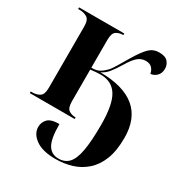

<svg xmlns="http://www.w3.org/2000/svg" viewBox="-181 -671 981 1041"><g transform="rotate(30 309.0 -151.0)"><path d="M316 240Q234 240 191 209Q148 178 148 135Q148 107 167.5 86Q187 65 240 65Q240 157 262 193.5Q284 230 328 230Q368 230 392 204.5Q416 179 427 119Q438 59 438 -44Q438 -170 404.5 -224.5Q371 -279 300 -279Q272 -279 237 -274V-76Q237 -34 255 -22Q273 -10 296 -10H298V0H17V-10H26Q53 -10 72.5 -22Q92 -34 92 -76V-460Q92 -502 72 -514Q52 -526 25 -526H16V-536H299V-526H297Q273 -526 255 -514Q237 -502 237 -460V-286Q266 -286 283 -294Q300 -302 322 -324Q336 -338 351.5 -364.5Q367 -391 391 -431Q428 -493 453.5 -517.5Q479 -542 515 -542Q554 -542 570 -523.5Q586 -505 586 -481Q586 -451 569 -435Q552 -419 531 -417Q527 -439 513.5 -452.5Q500 -466 475 -466Q448 -466 426.5 -448Q405 -430 380 -388Q357 -350 337.5 -325.5Q318 -301 292 -289Q583 -287 583 -46Q583 35 561.5 89.5Q540 144 502 177.5Q464 211 416 225.5Q368 240 316 240Z"/></g></svg>

Font: Noto Serif Display SemiCondensed
Style: Bold
Weight: 700
Width: 4
Designer: Monotype Design Team
Foundry: Monotype Imaging Inc.
Version: Version 2.009